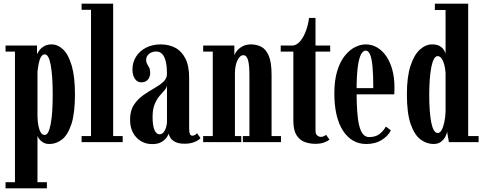

<svg xmlns="http://www.w3.org/2000/svg" viewBox="-20 -770 2618 1040"><path d="M10 250V217H61V-490.5H10V-523.5H180.5V-475.5Q182.5 -482 191.5 -495Q200.5 -508 217.5 -518.8Q234.5 -529.5 259.5 -529.5Q293.5 -529.5 322.2 -501.8Q351 -474 368.5 -414.2Q386 -354.5 386 -259Q386 -156.5 366.8 -97.8Q347.5 -39 316 -14.5Q284.5 10 248 10Q227 10 213.2 1.5Q199.5 -7 192 -17.8Q184.5 -28.5 183 -34V217H234V250ZM222 -39Q233 -39 241 -54Q249 -69 254.5 -97.5Q260 -126 262.8 -166.5Q265.5 -207 265.5 -257.5Q265.5 -308.5 262.8 -348.8Q260 -389 254.8 -417.5Q249.5 -446 241.5 -460.8Q233.5 -475.5 223 -475.5Q210.5 -475.5 202.5 -462.5Q194.5 -449.5 190.2 -428.2Q186 -407 183 -382.5V-140Q183.5 -112 188 -89Q192.5 -66 200.8 -52.5Q209 -39 222 -39Z M422 0V-33H473V-717H422V-750H593V-33H644.5V0Z M803.5 10.5Q771 10.5 744 -5.2Q717 -21 700.8 -50.5Q684.5 -80 684.5 -121.5Q684.5 -170 704.8 -201.2Q725 -232.5 754.8 -253.5Q784.5 -274.5 814.2 -291.2Q844 -308 864.2 -326.2Q884.5 -344.5 884.5 -371Q884.5 -407.5 878.5 -434.5Q872.5 -461.5 859.8 -476.2Q847 -491 826 -491Q802.5 -491 787 -477.8Q771.5 -464.5 771.5 -446Q771.5 -433 777 -423.5Q782.5 -414 788 -403.8Q793.5 -393.5 793.5 -376Q793.5 -352 780.5 -338Q767.5 -324 746 -324Q724 -324 710.8 -342.8Q697.5 -361.5 697.5 -393.5Q697.5 -432.5 717 -463.2Q736.5 -494 771.2 -511.8Q806 -529.5 850.5 -529.5Q895 -529.5 929.5 -511.2Q964 -493 984.2 -453.2Q1004.5 -413.5 1004.5 -348.5V-77.5Q1004.5 -52.5 1008.8 -43.8Q1013 -35 1022.5 -35Q1031 -35 1037.5 -39.8Q1044 -44.5 1047.5 -48L1066 -22Q1058.5 -11.5 1035.2 -1.5Q1012 8.5 980.5 8.5Q950 8.5 931.8 0Q913.5 -8.5 904.8 -21.2Q896 -34 893.5 -46Q891.5 -38.5 882.2 -25Q873 -11.5 854.2 -0.5Q835.5 10.5 803.5 10.5ZM844 -42.5Q856.5 -42.5 865.5 -53Q874.5 -63.5 879.5 -79.8Q884.5 -96 884.5 -112.5V-307.5Q882.5 -293.5 870.5 -280.5Q858.5 -267.5 843.8 -250Q829 -232.5 817.8 -205.5Q806.5 -178.5 806.5 -136.5Q806.5 -90.5 816.5 -66.5Q826.5 -42.5 844 -42.5Z M1080.5 0V-33H1132.5V-490.5H1080.5V-523.5H1249.5V-470Q1251.5 -478.5 1262 -492.8Q1272.5 -507 1292 -518.2Q1311.5 -529.5 1339.5 -529.5Q1370.5 -529.5 1395.8 -516.2Q1421 -503 1436 -467.5Q1451 -432 1451 -365V-33H1502V0H1295.5V-33H1331V-362.5Q1331 -418 1323.5 -444.5Q1316 -471 1298 -471Q1288.5 -471 1280.5 -463.8Q1272.5 -456.5 1266.2 -443.5Q1260 -430.5 1256.5 -413.5Q1253 -396.5 1252.5 -377V-33H1287V0Z M1687.5 9Q1657.5 9 1630.2 -1Q1603 -11 1586 -38Q1569 -65 1569 -116V-490.5H1500.5V-523.5H1569Q1591 -527.5 1608.5 -549.8Q1626 -572 1637.8 -604.5Q1649.5 -637 1654 -673H1689V-523.5H1768.5V-490.5H1689V-63.5Q1689 -43 1698.8 -35.8Q1708.5 -28.5 1717 -28.5Q1726.5 -28.5 1734.2 -32.2Q1742 -36 1746 -40L1765 -13.5Q1751.5 -3.5 1732.8 2.8Q1714 9 1687.5 9Z M1964 10Q1924.5 10 1892.8 -8.2Q1861 -26.5 1838 -61.8Q1815 -97 1803 -147.8Q1791 -198.5 1791 -263.5Q1791 -334.5 1806.5 -385.2Q1822 -436 1847.5 -467.8Q1873 -499.5 1902.8 -514.5Q1932.5 -529.5 1961 -529.5Q1995 -529.5 2023.5 -512.5Q2052 -495.5 2072.8 -464.8Q2093.5 -434 2105 -392Q2116.5 -350 2116.5 -299.5Q2116.5 -289.5 2116.5 -279.5Q2116.5 -269.5 2115.5 -259H1904V-292.5H2002Q2002 -367 1997.5 -411.8Q1993 -456.5 1984 -476.2Q1975 -496 1961 -496Q1947 -496 1935.8 -475.8Q1924.5 -455.5 1918 -407.5Q1911.5 -359.5 1911.5 -275.5Q1911.5 -213.5 1914.8 -167Q1918 -120.5 1925.8 -89.5Q1933.5 -58.5 1946.8 -43Q1960 -27.5 1979.5 -27.5Q2016.5 -27.5 2038.5 -46.2Q2060.5 -65 2069.5 -84.5L2097 -64.5Q2085.5 -36.5 2049.8 -13.2Q2014 10 1964 10Z M2328.5 10Q2291 10 2258 -14.5Q2225 -39 2204.5 -97.8Q2184 -156.5 2184 -259Q2184 -354.5 2203.8 -414.2Q2223.5 -474 2254.8 -501.8Q2286 -529.5 2320.5 -529.5Q2348 -529.5 2363.5 -519.5Q2379 -509.5 2385.5 -497.5Q2392 -485.5 2393.5 -479V-716H2335.5V-750H2516V-33H2572.5V0H2411.5L2401.5 -58Q2400.5 -45 2392 -29Q2383.5 -13 2367.8 -1.5Q2352 10 2328.5 10ZM2351 -49.5Q2363.5 -49.5 2372.5 -66.2Q2381.5 -83 2387 -109.5Q2392.5 -136 2393.5 -165V-374.5Q2392 -400 2386.2 -420.8Q2380.5 -441.5 2371.5 -453.8Q2362.5 -466 2350.5 -466Q2339.5 -466 2330.8 -450.8Q2322 -435.5 2316.5 -407.5Q2311 -379.5 2308 -341.2Q2305 -303 2305 -257.5Q2305 -210.5 2307.8 -172.2Q2310.5 -134 2316 -106.5Q2321.5 -79 2330.2 -64.2Q2339 -49.5 2351 -49.5Z"/></svg>

Font: Imbue 24pt
Style: Bold
Weight: 700
Designer: Tyler Finck
Foundry: Etcetera Type Company
Version: Version 1.102